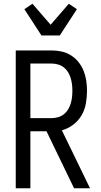

<svg xmlns="http://www.w3.org/2000/svg" viewBox="-20 -1004 540 1024"><path d="M375 0 228 -304H142V0H64V-735H256Q283 -735 309.5 -729Q336 -723 359 -708.5Q382 -694 399 -672.5Q416 -651 426 -626Q436 -601 440 -574Q444 -547 444 -520Q444 -486 438 -452Q432 -418 415 -389Q398 -360 370.5 -339Q343 -318 310 -309L460 0ZM256 -374Q273 -374 290 -379Q307 -384 320.5 -394.5Q334 -405 343 -420Q352 -435 357 -451.5Q362 -468 364 -485Q366 -502 366 -520Q366 -537 364 -554Q362 -571 357 -587.5Q352 -604 343 -619Q334 -634 320.5 -644.5Q307 -655 290 -660Q273 -665 256 -665H142V-374ZM201 -815 110 -955 153 -984 250 -872 347 -984 390 -955 299 -815Z"/></svg>

Font: Iosevka Term
Style: Regular
Weight: 400
Monospace: yes
Designer: Belleve Invis
Foundry: Belleve Invis
Version: Version 30.0.1